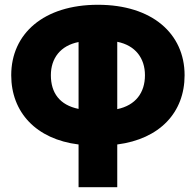

<svg xmlns="http://www.w3.org/2000/svg" viewBox="-20 -578 820 804"><path d="M390 -558C617 -558 753 -437 753 -263C753 -107 649 4 471 27V206H309V27C131 5 27 -108 27 -263C27 -437 163 -558 390 -558ZM587 -263C587 -334 547 -388 471 -403V-121C548 -137 587 -190 587 -263ZM193 -263C193 -189 230 -138 309 -122V-402C233 -387 193 -334 193 -263Z"/></svg>

Font: Repo ExtraBold
Style: Bold
Weight: 700
Designer: Stefan Peev
Foundry: Context Ltd
Version: Version 1.502